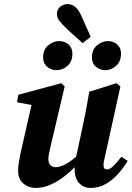

<svg xmlns="http://www.w3.org/2000/svg" viewBox="-20 -909 648 944"><path d="M424 15Q391 15 369 -9Q347 -33 347 -76Q347 -79 347 -82Q347 -85 347 -87Q299 -38 250 -11.5Q201 15 156 15Q121 15 95 -6.5Q69 -28 69 -69Q69 -91 73.5 -115.5Q78 -140 83 -165L135 -393L64 -406L70 -443L281 -500L298 -484L230 -195Q226 -176 222 -159Q218 -142 218 -128Q218 -106 228.5 -96.5Q239 -87 254 -87Q294 -87 355 -139Q355 -142 355.5 -144.5Q356 -147 357 -150L391 -309Q399 -346 405.5 -383Q412 -420 419 -458L553 -500L572 -484L496 -139Q489 -114 489 -96Q489 -76 506 -76Q520 -76 536 -91.5Q552 -107 577 -138L608 -118Q588 -85 561 -54.5Q534 -24 500 -4.5Q466 15 424 15ZM258 -564Q232 -564 212 -580.5Q192 -597 192 -627Q192 -665 217 -686Q242 -707 271 -707Q298 -707 317 -690.5Q336 -674 336 -645Q336 -607 312 -585.5Q288 -564 258 -564ZM386 -697 313 -763Q284 -791 272 -806.5Q260 -822 260 -841Q260 -864 277 -876.5Q294 -889 311 -889Q333 -889 350.5 -874.5Q368 -860 384 -822L426 -728ZM497 -564Q472 -564 452 -580.5Q432 -597 432 -627Q432 -665 457 -686Q482 -707 510 -707Q537 -707 556 -690.5Q575 -674 575 -645Q575 -607 551 -585.5Q527 -564 497 -564Z"/></svg>

Font: Source Serif Pro
Style: Bold Italic
Weight: 700
Italic angle: -12°
Designer: Frank Grießhammer
Foundry: Adobe Systems Incorporated
Version: Version 3.001;hotconv 1.0.111;makeotfexe 2.5.65597